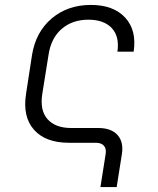

<svg xmlns="http://www.w3.org/2000/svg" viewBox="-20 -580 640 780"><path d="M388 180 409 47Q413 25 402.5 12.5Q392 0 369 0H260Q165 0 118 -53Q71 -106 86 -200L110 -356Q125 -450 190 -505Q255 -560 349 -560Q441 -560 488.5 -508.5Q536 -457 523 -370H457Q466 -432 434 -466Q402 -500 339 -500Q274 -500 230.5 -462.5Q187 -425 177 -356L152 -200Q141 -132 173 -96Q205 -60 269 -60H379Q432 -60 457.5 -31.5Q483 -3 475 47L454 180Z"/></svg>

Font: NKDuy Mono ExtraLight
Style: Italic
Weight: 200
Italic angle: -9°
Monospace: yes
Designer: NKDuy
Foundry: NKDuy
Version: Version 2.251; ttfautohint (v1.8.4.7-5d5b)